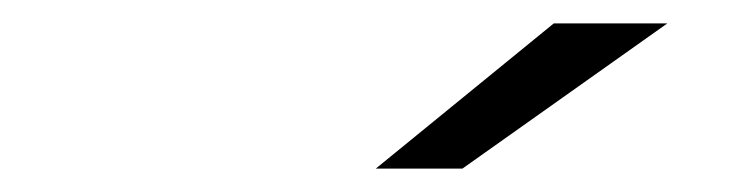

<svg xmlns="http://www.w3.org/2000/svg" viewBox="-20 -751 640 164"><path d="M453 -731H550L375 -607H301Z"/></svg>

Font: Idrija
Style: Italic
Weight: 400
Italic angle: -11.3°
Designer: Julieta Ulanovsky
Foundry: Julieta Ulanovsky
Version: Version 7.200